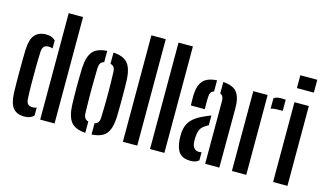

<svg xmlns="http://www.w3.org/2000/svg" viewBox="-92 -1093 2364 1394"><g transform="rotate(15 1090.0 -396.0)"><path d="M40.5 -135.5Q39.5 -168.5 39 -210.8Q38.5 -253 38.5 -298Q38.5 -343 39 -386Q39.5 -429 40.5 -464.5Q44 -542 73.2 -575.2Q102.5 -608.5 157 -608.5Q182 -608.5 198.5 -602Q215 -595.5 227.5 -583V-522.5Q213 -528 197.5 -528Q173 -528 161.5 -515Q150 -502 149 -473.5Q146.5 -417.5 146 -356Q145.5 -294.5 146 -235.2Q146.5 -176 149 -126.5Q150 -98 161.2 -85Q172.5 -72 197.5 -72Q213 -72 227.5 -77.5V-17.5Q214.5 -5 197.5 1.8Q180.5 8.5 155.5 8.5Q100.5 8.5 72.2 -25Q44 -58.5 40.5 -135.5ZM274.5 0V-800H382.5V0Z M471.5 -157Q470.5 -185.5 469.8 -222.5Q469 -259.5 469 -299Q469 -338.5 469.8 -376Q470.5 -413.5 471.5 -443.5Q476 -526 507.5 -564.5Q539 -603 615.5 -608V-523Q597 -518.5 588.8 -505.5Q580.5 -492.5 579.5 -469.5Q578.5 -425.5 577.8 -383.5Q577 -341.5 577 -300Q577 -258.5 577.8 -216.5Q578.5 -174.5 579.5 -131Q580.5 -107.5 589 -94.5Q597.5 -81.5 615.5 -77V8Q539.5 3 507.8 -35.5Q476 -74 471.5 -157ZM662.5 8V-76.5Q681 -81 689.5 -94.2Q698 -107.5 698.5 -131Q700 -175 700.8 -217Q701.5 -259 701.5 -300.5Q701.5 -342 700.8 -383.8Q700 -425.5 698.5 -469.5Q698 -493.5 689.8 -506.2Q681.5 -519 662.5 -523.5V-608Q714 -605 744.8 -586.8Q775.5 -568.5 789.8 -533.5Q804 -498.5 807 -443.5Q808 -414.5 808.5 -377.8Q809 -341 809 -301.2Q809 -261.5 808.5 -224.2Q808 -187 807 -157Q804 -102 789.8 -66.5Q775.5 -31 744.8 -13Q714 5 662.5 8Z M896 0V-800H1004V0Z M1100 0V-800H1208V0Z M1289.5 -121Q1289 -132 1288.8 -145Q1288.5 -158 1289 -169Q1291.5 -207 1304.5 -235.5Q1317.5 -264 1344.5 -286.5Q1371.5 -309 1417 -329.5Q1430 -335.5 1442.5 -340.8Q1455 -346 1467.5 -351V-278Q1462 -275 1456 -271.2Q1450 -267.5 1443.5 -263Q1416 -246.5 1406.8 -222.2Q1397.5 -198 1396 -169Q1395.5 -159.5 1395.5 -149.5Q1395.5 -139.5 1396 -129.5Q1398.5 -101.5 1412 -86.8Q1425.5 -72 1449.5 -72Q1458.5 -72 1467.5 -75V-14Q1445.5 7 1406.5 7Q1349 7 1322 -23.2Q1295 -53.5 1289.5 -121ZM1304.5 -382.5Q1304 -394.5 1303.5 -418.8Q1303 -443 1303.5 -461Q1306.5 -532.5 1337 -568Q1367.5 -603.5 1441 -608V-524Q1425.5 -520.5 1418 -508.5Q1410.5 -496.5 1409.5 -473Q1409 -463.5 1408.8 -446.5Q1408.5 -429.5 1408.8 -412Q1409 -394.5 1409.5 -382.5ZM1514.5 0V-469.5Q1514.5 -490.5 1508.5 -503.5Q1502.5 -516.5 1488 -521.5V-608Q1564 -603 1593.2 -564.2Q1622.5 -525.5 1622 -445L1621 0Z M1715.5 0V-600H1823.5V0ZM1870 -509.5V-587.5Q1888.5 -602.5 1922 -602.5Q1932.5 -602.5 1942.8 -602Q1953 -601.5 1959 -601V-517H1923Q1891 -517 1870 -509.5Z M2015.5 -703.5V-800H2143V-703.5ZM2025 0V-600H2133V0Z"/></g></svg>

Font: Big Shoulders Stencil Display Thin
Style: Bold
Weight: 700
Version: Version 2.001